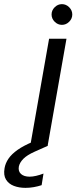

<svg xmlns="http://www.w3.org/2000/svg" viewBox="-121 -704 369 927"><path d="M25 0 116 -517H200L109 0ZM178 -584Q158 -584 143 -599Q128 -614 128 -634Q128 -654 143 -669Q158 -684 178 -684Q198 -684 213 -669Q228 -654 228 -634Q228 -614 213 -599Q198 -584 178 -584ZM2 203Q-29 203 -54 193.5Q-79 184 -92 163Q-105 142 -99 108Q-95 84 -80 62Q-65 40 -36 19.5Q-7 -1 39 -20L96 -43L110 0L47 28Q9 45 -8.5 63Q-26 81 -30 100Q-34 123 -19.5 136Q-5 149 22 149Q36 149 53.5 145Q71 141 89 134L80 190Q62 196 42 199.5Q22 203 2 203Z"/></svg>

Font: DM Sans 11pt
Style: Italic
Weight: 400
Italic angle: -10°
Version: Version 4.004;gftools[0.9.30]